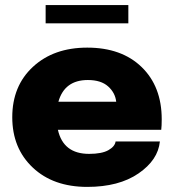

<svg xmlns="http://www.w3.org/2000/svg" viewBox="-20 -731 692 764"><path d="M161.6 -638.2V-710.9H490.7V-638.2ZM616.2 -168Q608.9 -94.2 531 -40.8Q453.1 12.7 327.1 12.7Q191.9 12.7 110.4 -64.2Q28.8 -141.1 28.8 -264.6Q28.8 -389.2 111.3 -465.3Q193.8 -541.5 327.1 -541.5Q463.9 -541.5 543.7 -464.1Q623.5 -386.7 623.5 -256.3Q623.5 -230 621.6 -214.4H210.4Q231.9 -118.7 334.5 -118.7Q385.3 -118.7 411.4 -133.5Q437.5 -148.4 439.9 -168ZM329.6 -412.6Q236.8 -412.6 212.4 -326.2H442.4Q438.5 -361.8 410.2 -387.2Q381.8 -412.6 329.6 -412.6Z"/></svg>

Font: Epilogue ExtraBold
Style: Regular
Weight: 800
Designer: Tyler Finck
Foundry: Etcetera Type Co
Version: Version 2.112